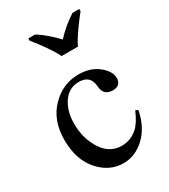

<svg xmlns="http://www.w3.org/2000/svg" viewBox="-195 -877 869 986"><g transform="rotate(-30 239.0 -384.0)"><path d="M443 -183Q423.5 -88.5 367 -36.5Q310.5 15.5 241.5 15.5Q158.5 15.5 97.5 -53.5Q36.5 -122.5 36.5 -240.5Q36.5 -354.5 104.5 -425Q172.5 -495.5 267 -495.5Q337 -495.5 383 -458.5Q429 -421.5 429 -380.5Q429 -360 416.8 -348Q404.5 -336 380.5 -336Q349 -336 334 -355.5Q324 -366 321.5 -397.5Q319 -429 300.5 -445.5Q282.5 -461.5 249 -461.5Q197.5 -461.5 164.5 -422.5Q121.5 -371 121.5 -286Q121.5 -199.5 164 -133Q206.5 -66.5 278.5 -66.5Q331 -66.5 372 -102.5Q401 -127.5 428 -190.5ZM137 -784.5H177Q191.5 -775.5 206.2 -764.5Q221 -753.5 235.2 -741.2Q249.5 -729 262.8 -716.2Q276 -703.5 287.5 -691Q299 -703.5 312.2 -716.2Q325.5 -729 340 -741.2Q354.5 -753.5 369.5 -764.5Q384.5 -775.5 399 -784.5H439V-771Q427 -756.5 412.5 -737.5Q398 -718.5 383.8 -698.2Q369.5 -678 357 -658Q344.5 -638 336.5 -620.5H239.5Q231.5 -638 219 -658Q206.5 -678 192.2 -698.2Q178 -718.5 163.5 -737.5Q149 -756.5 137 -771Z"/></g></svg>

Font: MM Phetkon
Style: Regular
Weight: 400
Designer: Khon Soe Zaw Thu
Version: Version 1.00 July 15, 2016, initial release